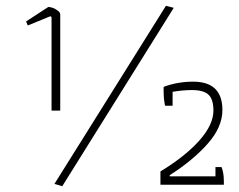

<svg xmlns="http://www.w3.org/2000/svg" viewBox="-20 -638 826 663"><path d="M168 -3 553 -618 580 -611 195 5ZM158 -579 154 -582 76 -550 70 -564 147 -614Q162 -613 175 -604.5Q188 -596 188 -589V-256H158ZM534 -46Q621 -99 669 -153.5Q717 -208 717 -256Q717 -295 700 -311Q683 -327 643 -327Q612 -327 576 -321V-273H550Q545 -295 545 -324V-338Q593 -356 647 -356Q748 -356 748 -258Q748 -199 697 -141.5Q646 -84 566 -33V-29H724V-61H745Q753 -41 753 -13V0H534Z"/></svg>

Font: Athiti ExtraLight
Style: Regular
Weight: 250
Version: Version 1.032